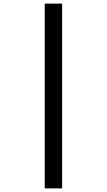

<svg xmlns="http://www.w3.org/2000/svg" viewBox="-20 -855 590 1060"><path d="M227 185V-835H323V185Z"/></svg>

Font: Lode Dark Term
Style: Bold
Weight: 700
Monospace: yes
Designer: Belleve Invis
Foundry: Belleve Invis
Version: Version 29.2.0